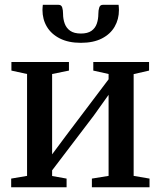

<svg xmlns="http://www.w3.org/2000/svg" viewBox="-20 -796 683 816"><path d="M27.5 0V-37L95 -48.5V-481.5L28.5 -496V-532.5H273V-496L201.5 -481.5V-140L262.5 -222L441.5 -459V-481.5L376.5 -496V-532.5H613.5V-496L548 -481V-48.5L615.5 -37V0H370.5V-37L441.5 -48.5V-393L378 -304L201.5 -72V-48L263 -37V0ZM229 -775.5Q241 -775.5 244.5 -764Q248 -752.5 248 -737Q248 -715 255 -695.8Q262 -676.5 278.5 -665Q295 -653.5 324 -653.5Q352.5 -653.5 368.8 -665Q385 -676.5 391.5 -695.8Q398 -715 398 -737Q398 -752.5 401.8 -764Q405.5 -775.5 417 -775.5H484Q484.5 -770.5 485 -764.5Q485.5 -758.5 485.5 -753.5Q485.5 -714 467.2 -682.5Q449 -651 413 -632.5Q377 -614 323.5 -614Q271 -614 234.5 -632.5Q198 -651 179.2 -682.5Q160.5 -714 160.5 -753.5Q160.5 -759 161 -764.5Q161.5 -770 162 -775.5Z"/></svg>

Font: Merriweather 72pt Medium
Style: Regular
Weight: 500
Version: Version 2.100